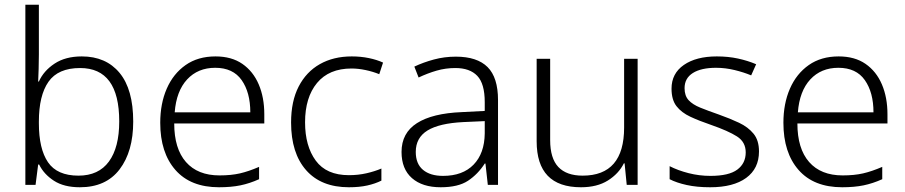

<svg xmlns="http://www.w3.org/2000/svg" viewBox="-20 -780 3820 810"><path d="M144 -550Q144 -521 143 -488.5Q142 -456 141 -436H144Q164 -481 210 -511.5Q256 -542 325 -542Q427 -542 484.5 -472.5Q542 -403 542 -267Q542 -141 484.5 -65.5Q427 10 317 10Q250 10 207.5 -17.5Q165 -45 145 -86H141L130 0H87V-760H144ZM318 -493Q225 -493 184.5 -435Q144 -377 144 -267V-260Q144 -152 182.5 -95.5Q221 -39 311 -39Q396 -39 439.5 -98.5Q483 -158 483 -268Q483 -493 318 -493Z M889 -542Q957 -542 1002.5 -510.5Q1048 -479 1071.5 -424Q1095 -369 1095 -298V-259H715Q715 -153 764.5 -96.5Q814 -40 906 -40Q955 -40 992 -48.5Q1029 -57 1073 -76V-24Q1033 -6 994 2Q955 10 904 10Q784 10 720 -63Q656 -136 656 -262Q656 -343 683.5 -406Q711 -469 763 -505.5Q815 -542 889 -542ZM888 -494Q815 -494 769.5 -445Q724 -396 717 -306H1036Q1036 -390 999.5 -442Q963 -494 888 -494Z M1452 10Q1335 10 1271.5 -62Q1208 -134 1208 -263Q1208 -353 1240 -415Q1272 -477 1329.5 -509.5Q1387 -542 1464 -542Q1502 -542 1536 -535Q1570 -528 1596 -516L1580 -467Q1553 -478 1522 -484.5Q1491 -491 1463 -491Q1368 -491 1317.5 -430Q1267 -369 1267 -264Q1267 -164 1312 -102.5Q1357 -41 1452 -41Q1491 -41 1526 -49Q1561 -57 1589 -69V-18Q1563 -5 1529.5 2.5Q1496 10 1452 10Z M1903 -541Q1993 -541 2037 -497Q2081 -453 2081 -358V0H2038L2028 -90H2025Q1996 -45 1954.5 -17.5Q1913 10 1839 10Q1762 10 1718 -28.5Q1674 -67 1674 -139Q1674 -219 1739 -260.5Q1804 -302 1928 -307L2025 -312V-349Q2025 -427 1993.5 -460Q1962 -493 1901 -493Q1860 -493 1822 -482Q1784 -471 1746 -453L1728 -499Q1766 -517 1810.5 -529Q1855 -541 1903 -541ZM1935 -265Q1833 -260 1783.5 -229.5Q1734 -199 1734 -139Q1734 -89 1764.5 -63.5Q1795 -38 1849 -38Q1932 -38 1978 -85.5Q2024 -133 2025 -217V-269Z M2670 -532V0H2624L2615 -91H2612Q2590 -47 2544.5 -18.5Q2499 10 2431 10Q2244 10 2244 -184V-532H2301V-189Q2301 -112 2335.5 -75.5Q2370 -39 2438 -39Q2613 -39 2613 -242V-532Z M3182 -141Q3182 -69 3128 -29.5Q3074 10 2976 10Q2920 10 2877 0.5Q2834 -9 2805 -24V-79Q2840 -61 2885 -49.5Q2930 -38 2977 -38Q3055 -38 3090.5 -64.5Q3126 -91 3126 -137Q3126 -181 3089 -204.5Q3052 -228 2980 -253Q2930 -270 2892.5 -287.5Q2855 -305 2834 -332Q2813 -359 2813 -406Q2813 -470 2865 -506Q2917 -542 3004 -542Q3052 -542 3093.5 -533Q3135 -524 3170 -509L3149 -462Q3118 -475 3079 -484.5Q3040 -494 3001 -494Q2938 -494 2903 -472Q2868 -450 2868 -408Q2868 -376 2885 -357.5Q2902 -339 2934 -326Q2966 -313 3012 -297Q3060 -280 3098 -262Q3136 -244 3159 -216Q3182 -188 3182 -141Z M3518 -542Q3586 -542 3631.5 -510.5Q3677 -479 3700.5 -424Q3724 -369 3724 -298V-259H3344Q3344 -153 3393.5 -96.5Q3443 -40 3535 -40Q3584 -40 3621 -48.5Q3658 -57 3702 -76V-24Q3662 -6 3623 2Q3584 10 3533 10Q3413 10 3349 -63Q3285 -136 3285 -262Q3285 -343 3312.5 -406Q3340 -469 3392 -505.5Q3444 -542 3518 -542ZM3517 -494Q3444 -494 3398.5 -445Q3353 -396 3346 -306H3665Q3665 -390 3628.5 -442Q3592 -494 3517 -494Z"/></svg>

Font: RS Noto Sans Light
Style: Regular
Weight: 300
Designer: Monotype Design Team
Foundry: Monotype Imaging Inc.
Version: Version 3.10